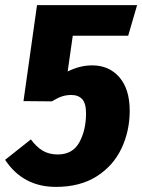

<svg xmlns="http://www.w3.org/2000/svg" viewBox="-39 -714 557 752"><path d="M-19 -88 82 -168Q103 -139 128 -124Q153 -109 187 -109Q246 -109 272 -157Q298 -205 298 -270Q298 -309 283 -325.5Q268 -342 240 -342Q221 -342 204 -336.5Q187 -331 164 -317L53 -318L106 -694H498L463 -574H246L226 -434Q274 -458 322 -458Q388 -458 428.5 -411.5Q469 -365 469 -280Q469 -201 437 -133Q405 -65 340 -23.5Q275 18 180 18Q51 18 -19 -88Z"/></svg>

Font: Fira Sans Condensed ExtraBold
Style: Italic
Weight: 800
Width: 3
Italic angle: -8°
Designer: bBox Type GmbH & Carrois Corporate GbR & Edenspiekermann AG
Foundry: bBox Type GmbH & Carrois Corporate GbR & Edenspiekermann AG
Version: Version 4.301